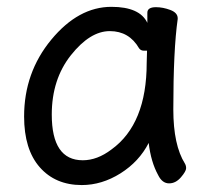

<svg xmlns="http://www.w3.org/2000/svg" viewBox="-20 -512 615 556"><path d="M219.7 -47.9Q261.7 -47.9 302.7 -79.1Q404.8 -152.8 404.8 -330.1L405.8 -365.2H397Q387.7 -365.2 382.8 -372.1Q354 -421.9 297.9 -421.9Q240.7 -421.9 185.3 -352.1Q129.9 -282.2 129.9 -180.2Q129.9 -47.9 219.7 -47.9ZM216.8 23.9Q140.6 23.9 95.2 -27.6Q49.8 -79.1 49.8 -174.8Q49.8 -301.8 128.4 -397Q207 -492.2 302.7 -492.2Q384.8 -492.2 406.7 -445.8V-475.1Q406.7 -491.2 431.6 -491.2Q451.7 -491.2 473.1 -483.2Q494.6 -475.1 494.6 -459V-457Q481.9 -368.2 481.9 -194.8Q481.9 -91.8 515.6 -38.1Q519 -32.2 519 -24.9Q519 -16.1 503.9 1.5Q488.8 19 469.7 19Q449.7 19 438 -4.9Q417 -43 410.6 -98.1Q382.8 -43.9 328.9 -10Q274.9 23.9 216.8 23.9Z"/></svg>

Font: LXGW WenKai GB Screen
Style: Regular
Weight: 400
Designer: LXGW / Fontworks Inc.
Foundry: LXGW / Fontworks Inc.
Version: Version 1.321;February 19, 2024;FontCreator 14.0.0.2901 64-b